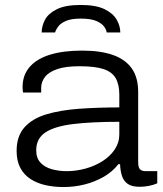

<svg xmlns="http://www.w3.org/2000/svg" viewBox="-20 -742 658 774"><path d="M236 12Q198 12 164 4.5Q130 -3 103.5 -20Q77 -37 62 -65Q47 -93 47 -134Q47 -193 78.5 -228.5Q110 -264 166.5 -281Q223 -298 298.5 -303.5Q374 -309 461 -309V-360Q461 -401 446.5 -426.5Q432 -452 397.5 -463.5Q363 -475 300 -475Q245 -475 211 -463.5Q177 -452 161.5 -432Q146 -412 146 -388V-369H73Q72 -374 71.5 -379Q71 -384 71 -391Q71 -439 99.5 -472Q128 -505 181.5 -521.5Q235 -538 311 -538Q385 -538 435 -520.5Q485 -503 511 -466.5Q537 -430 537 -371V-88Q537 -68 544 -60Q551 -52 568 -52H614V-3Q598 4 579.5 7.5Q561 11 543 11Q511 11 494.5 -1Q478 -13 471.5 -33.5Q465 -54 464 -80H457Q434 -50 398.5 -29.5Q363 -9 321.5 1.5Q280 12 236 12ZM249 -52Q287 -52 325 -62.5Q363 -73 393.5 -92.5Q424 -112 442.5 -139.5Q461 -167 461 -200V-251Q350 -251 275.5 -242Q201 -233 163.5 -208.5Q126 -184 126 -136Q126 -105 143 -86.5Q160 -68 188.5 -60Q217 -52 249 -52ZM305 -722Q367 -722 401.5 -705Q436 -688 450.5 -662.5Q465 -637 465 -611H410Q409 -622 399.5 -635Q390 -648 368 -657.5Q346 -667 306 -667Q267 -667 245.5 -657.5Q224 -648 214.5 -635Q205 -622 202 -611H148Q148 -637 161.5 -662.5Q175 -688 209.5 -705Q244 -722 305 -722Z"/></svg>

Font: Archivo SemiExpanded Light
Style: Regular
Weight: 300
Width: 6
Designer: Hector Gatti
Foundry: Omnibus-Type
Version: Version 2.001